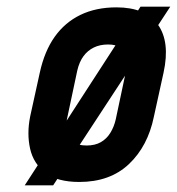

<svg xmlns="http://www.w3.org/2000/svg" viewBox="-20 -534 529 574"><path d="M489 -514H400L54 20H139ZM440 -185 469 -317Q489 -409 452 -460.5Q415 -512 328 -512Q267 -512 220.5 -489.5Q174 -467 143.5 -424Q113 -381 99 -317L70 -185Q60 -134 70 -89.5Q80 -45 115.5 -17.5Q151 10 217 10Q309 10 365.5 -43.5Q422 -97 440 -185ZM357 -323 326 -177Q321 -155 310 -137Q299 -119 281.5 -109Q264 -99 239 -99Q212 -99 198 -110Q184 -121 180 -139Q176 -157 180 -177L211 -323Q217 -349 229.5 -366Q242 -383 260.5 -392Q279 -401 303 -401Q327 -401 340.5 -391.5Q354 -382 358 -364.5Q362 -347 357 -323Z"/></svg>

Font: Advent Pro
Style: Italic
Weight: 400
Italic angle: -12°
Designer: VivaRado, Andreas Kalpakidis
Foundry: VivaRado, Andreas Kalpakidis
Version: Version 3.000